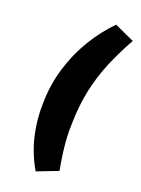

<svg xmlns="http://www.w3.org/2000/svg" viewBox="-170 -798 784 1070"><g transform="rotate(20 222.0 -263.0)"><path d="M184 198Q133 111 111 14.5Q89 -82 93 -179Q95 -286 125 -385Q155 -484 207 -570Q259 -656 326 -724L444 -670Q395 -583 359.5 -498Q324 -413 304.5 -322Q285 -231 283 -124Q281 -79 283.5 -37Q286 5 292 50.5Q298 96 308 150Z"/></g></svg>

Font: Nunito Sans 11pt Black
Style: Italic
Weight: 900
Italic angle: -9°
Version: Version 3.101;gftools[0.9.27]